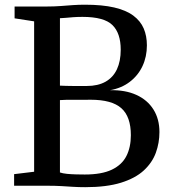

<svg xmlns="http://www.w3.org/2000/svg" viewBox="-20 -770 707 796"><path d="M121.5 -58V-681.5L40.5 -694V-743H174.5Q205 -743 231.2 -745Q257.5 -747 282 -748.8Q306.5 -750.5 332 -750.5Q404 -750.5 453.5 -739Q503 -727.5 532.8 -705.2Q562.5 -683 575.8 -652Q589 -621 589 -582Q589 -535 570.8 -496Q552.5 -457 518.2 -430.8Q484 -404.5 436 -396Q499.5 -397.5 545.5 -376.5Q591.5 -355.5 616.2 -316Q641 -276.5 641 -222.5Q641 -177.5 626 -136.5Q611 -95.5 576 -63.2Q541 -31 481.5 -12.5Q422 6 333.5 6Q305.5 6 282.5 4.5Q259.5 3 234 1.5Q208.5 0 172.5 0H38.5V-48ZM228.5 -415Q239 -414.5 254 -414Q269 -413.5 285 -413.5Q301 -413.5 315.5 -413.5Q330 -413.5 339.5 -413.5Q386 -413.5 417.5 -431.2Q449 -449 464.8 -482.8Q480.5 -516.5 480.5 -564Q480.5 -632.5 446 -666.2Q411.5 -700 322 -700Q302.5 -700 284.5 -698.8Q266.5 -697.5 252 -696Q237.5 -694.5 228.5 -694.5ZM228.5 -55Q240 -51 258 -49.2Q276 -47.5 295.8 -47Q315.5 -46.5 331.5 -46.5Q401.5 -46.5 443.5 -66.5Q485.5 -86.5 504 -123Q522.5 -159.5 522.5 -209.5Q522.5 -286.5 483 -321.5Q443.5 -356.5 356 -356.5Q343 -356.5 325.5 -356.2Q308 -356 289.5 -356.2Q271 -356.5 255 -356.2Q239 -356 228.5 -355Z"/></svg>

Font: Merriweather 24pt
Style: Regular
Weight: 400
Designer: Eben Sorkin
Foundry: Eben Sorkin
Version: Version 2.100